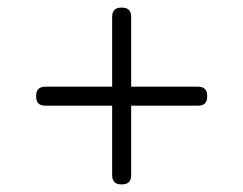

<svg xmlns="http://www.w3.org/2000/svg" viewBox="-20 -583 640 505"><path d="M300 -98Q287 -98 281 -104Q275 -110 275 -123V-305H100Q87 -305 81 -311Q75 -317 75 -330Q75 -343 81 -349Q87 -355 100 -355H275V-538Q275 -551 281 -557Q287 -563 300 -563Q313 -563 319 -557Q325 -551 325 -538V-355H500Q513 -355 519 -349Q525 -343 525 -330Q525 -317 519 -311Q513 -305 500 -305H325V-123Q325 -110 319 -104Q313 -98 300 -98Z"/></svg>

Font: Maple Mono Thin
Style: Regular
Weight: 250
Monospace: yes
Designer: subframe7536
Version: Version 7.000